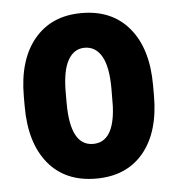

<svg xmlns="http://www.w3.org/2000/svg" viewBox="-45 -580 587 633"><g transform="rotate(-5 249.0 -264.0)"><path d="M34.2 -281.2Q34.2 -401.4 90.8 -469.7Q147.5 -538.1 247.6 -538.1Q348.6 -538.1 405.3 -469.7Q461.9 -401.4 461.9 -280.3V-246.6Q461.9 -126 405.8 -58.1Q349.6 9.8 248.5 9.8Q147 9.8 90.6 -58.3Q34.2 -126.5 34.2 -247.6ZM172.9 -246.6Q172.9 -105 248.5 -105Q318.4 -105 323.7 -223.1L324.2 -281.2Q324.2 -353.5 304.2 -388.4Q284.2 -423.3 247.6 -423.3Q212.4 -423.3 192.6 -388.4Q172.9 -353.5 172.9 -281.2Z"/></g></svg>

Font: TypoPRO Roboto
Style: Bold
Weight: 700
Designer: Google
Version: Version 2.136; 2016